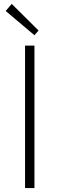

<svg xmlns="http://www.w3.org/2000/svg" viewBox="-20 -961 304 981"><path d="M108 0V-728H156V0ZM156 -781 9 -905 40 -941 177 -805Z"/></svg>

Font: Noto Sans SC ExtraLight
Style: Regular
Weight: 250
Designer: Ryoko NISHIZUKA 西塚涼子 (kana, bopomofo & ideographs); Paul D. Hunt (Latin, Greek & Cyrillic); Sandoll Communications 산돌커뮤니
Foundry: Adobe
Version: Version 2.004-H2;hotconv 1.0.118;makeotfexe 2.5.65603